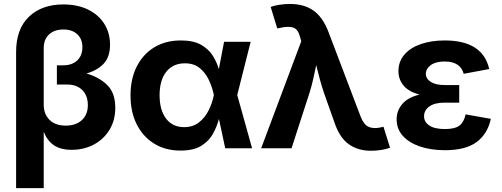

<svg xmlns="http://www.w3.org/2000/svg" viewBox="-20 -760 2572 984"><path d="M62.5 204.1V-492.7Q62.5 -611.8 128.7 -674.6Q194.8 -737.3 304.2 -737.3Q377 -737.3 430.7 -711.2Q484.4 -685.1 514.2 -638.4Q543.9 -591.8 543.9 -530.8Q543.9 -469.2 512.2 -434.6Q480.5 -399.9 423.3 -383.3Q488.3 -364.7 529.5 -324.2Q570.8 -283.7 570.8 -208Q570.8 -143.6 541.3 -95Q511.7 -46.4 461.2 -19.3Q410.6 7.8 347.7 7.8Q290 7.8 255.9 -15.9Q221.7 -39.6 204.1 -84.5V204.1ZM316.9 -116.2Q369.1 -116.2 399.7 -144.5Q430.2 -172.9 430.2 -221.2Q430.2 -270 401.9 -298.3Q373.5 -326.7 324.7 -326.7H271.5V-425.3H304.2Q349.6 -425.3 376 -450.4Q402.3 -475.6 402.3 -518.1Q402.3 -560.1 376 -584.5Q349.6 -608.9 305.2 -608.9Q258.3 -608.9 231.2 -583.3Q204.1 -557.6 204.1 -513.7V-222.7Q204.1 -175.8 233.6 -146Q263.2 -116.2 316.9 -116.2Z M904.8 11.7Q828.1 11.7 770.5 -23.7Q712.9 -59.1 680.9 -122.6Q648.9 -186 648.9 -271Q648.9 -356.4 681.2 -419.7Q713.4 -482.9 771.2 -517.8Q829.1 -552.7 906.7 -552.7Q970.7 -552.7 1009.8 -530.8Q1048.8 -508.8 1070.1 -475.1Q1091.3 -441.4 1101.6 -405.8L1128.4 -545.9H1264.6L1195.8 -272.9L1272 0H1134.3L1102.1 -150.4Q1092.3 -112.8 1072 -75.4Q1051.8 -38.1 1012.2 -13.2Q972.7 11.7 904.8 11.7ZM1075.7 -272.9V-274.4Q1067.4 -314.5 1049.8 -351.3Q1032.2 -388.2 1002.7 -411.9Q973.1 -435.5 927.7 -435.5Q866.7 -435.5 832.3 -392.3Q797.9 -349.1 797.9 -272Q797.9 -195.3 831.3 -151.9Q864.7 -108.4 923.3 -108.4Q969.2 -108.4 1000.2 -133.1Q1031.2 -157.7 1049.8 -195.6Q1068.4 -233.4 1075.7 -271.5Z M1318.4 0 1523.9 -548.3 1519 -566.4Q1508.8 -608.4 1484.9 -617.9Q1460.9 -627.4 1416 -617.2L1400.9 -614.3L1367.2 -724.6Q1383.8 -731 1411.1 -735.4Q1438.5 -739.7 1466.3 -739.7Q1538.1 -739.7 1586.2 -706.1Q1634.3 -672.4 1663.6 -595.7L1827.6 -164.1Q1843.8 -121.6 1868.4 -110.4Q1893.1 -99.1 1927.7 -106.4L1945.3 -110.4L1979 -2.9Q1962.9 3.4 1936.3 8.1Q1909.7 12.7 1881.3 12.7Q1814.5 12.7 1767.3 -21Q1720.2 -54.7 1694.3 -131.8L1640.6 -283.2Q1628.4 -319.3 1618.9 -354.5Q1609.4 -389.6 1600.6 -426.3Q1592.8 -389.6 1585 -354.2Q1577.1 -318.8 1565.9 -283.2L1474.1 0Z M2260.3 9.8Q2189 9.8 2133.1 -9Q2077.1 -27.8 2044.9 -63.2Q2012.7 -98.6 2012.7 -148.4Q2012.7 -191.4 2040.5 -225.6Q2068.4 -259.8 2129.9 -275.4Q2074.2 -290 2048.1 -321.8Q2022 -353.5 2022 -395Q2022 -445.3 2053 -480.7Q2084 -516.1 2137.7 -534.4Q2191.4 -552.7 2259.3 -552.7Q2454.1 -552.7 2487.3 -406.2L2356.4 -381.8Q2349.1 -411.1 2325 -428Q2300.8 -444.8 2258.8 -444.8Q2212.9 -444.8 2187.7 -426.3Q2162.6 -407.7 2162.6 -381.8Q2162.6 -356.4 2187.7 -340.3Q2212.9 -324.2 2257.8 -324.2H2333.5V-233.9H2257.8Q2207.5 -233.9 2180.4 -214.4Q2153.3 -194.8 2153.3 -164.1Q2153.3 -134.8 2180.4 -116.7Q2207.5 -98.6 2260.7 -98.6Q2312 -98.6 2335.2 -116.9Q2358.4 -135.3 2366.2 -173.8L2495.6 -150.9Q2478.5 -72.8 2422.1 -31.5Q2365.7 9.8 2260.3 9.8Z"/></svg>

Font: Inter
Style: Bold
Weight: 700
Designer: Rasmus Andersson
Foundry: rsms
Version: Version 4.001;git-9221beed3